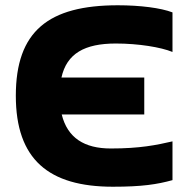

<svg xmlns="http://www.w3.org/2000/svg" viewBox="-20 -699 716 728"><path d="M634 -502V-652C590 -669 511 -679 427 -679C164 -679 40 -581 40 -336C40 -95 164 9 408 9C519 9 576 0 634 -16V-163C573 -149 511 -136 400 -136C300 -136 236 -176 214 -265H527V-405H213C233 -496 301 -534 419 -534C505 -534 590 -520 634 -502Z"/></svg>

Font: LT Wave Alt Black
Style: Regular
Weight: 900
Designer: Daniel Lyons
Version: Version 2.5 (Glyphs App)